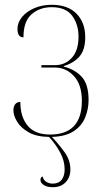

<svg xmlns="http://www.w3.org/2000/svg" viewBox="-20 -563 449 802"><path d="M200 219Q177 219 163 210Q149 201 149 188Q149 178 158 174Q162 190 174 197Q186 204 200 204Q225 204 237.5 188Q250 172 250 144Q250 109 231.5 74.5Q213 40 185 9Q131 8 98.5 -11Q66 -30 51 -55.5Q36 -81 36 -102Q36 -117 43 -127Q50 -137 65 -137Q65 -75 95.5 -38Q126 -1 189 -1Q322 -1 322 -142Q322 -209 289 -245Q256 -281 208 -281H153V-291H211Q252 -291 280 -321.5Q308 -352 308 -410Q308 -461 281.5 -497Q255 -533 196 -533Q146 -533 112 -503.5Q78 -474 78 -407Q53 -407 53 -442Q53 -469 72 -492Q91 -515 123.5 -529Q156 -543 196 -543Q263 -543 299.5 -506Q336 -469 336 -408Q336 -354 311.5 -326.5Q287 -299 246 -287V-285Q293 -273 321.5 -242Q350 -211 350 -145Q350 -108 336 -73Q322 -38 288.5 -15.5Q255 7 197 9Q228 42 251 74.5Q274 107 274 145Q274 177 254.5 198Q235 219 200 219Z"/></svg>

Font: Noto Serif Display SemiCondensed Thin
Style: Regular
Weight: 100
Width: 4
Designer: Monotype Design Team
Foundry: Monotype Imaging Inc.
Version: Version 2.009